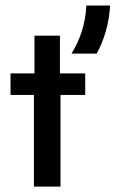

<svg xmlns="http://www.w3.org/2000/svg" viewBox="-20 -687 425 707"><path d="M104.9 0V-337.5H18.8V-416.7H106.9V-555.6H200.7V-416.7H293.8V-337.5H202.8V0ZM243.1 -489.6Q266 -525.7 280.6 -569.8Q295.1 -613.9 297.9 -666.7H385.4Q382.6 -618.1 370.1 -573.6Q357.6 -529.2 336.1 -489.6Z"/></svg>

Font: Afacad Flux Medium
Style: Regular
Weight: 500
Designer: Kristian Moeller
Foundry: Dicotype
Version: Version 1.100